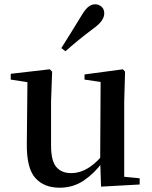

<svg xmlns="http://www.w3.org/2000/svg" viewBox="-20 -859 707 895"><path d="M258 16Q185 16 144.5 -29.5Q104 -75 105 -187L108 -492L134 -472L30 -488V-515L212 -536L223 -525L218 -385V-181Q218 -109 242.5 -80.5Q267 -52 311 -52Q355 -52 395.5 -78.5Q436 -105 468 -149L497 -103H458Q420 -51 370.5 -17.5Q321 16 258 16ZM451 11 447 -111V-113L449 -477L374 -488V-512L553 -536L563 -525L559 -385V-35L631 -28V1ZM266 -635Q287 -669 309.5 -704.5Q332 -740 359 -785Q376 -814 391 -826.5Q406 -839 424 -839Q440 -839 453 -828Q466 -817 466 -796Q466 -780 454 -762.5Q442 -745 414 -725Q374 -695 343.5 -670Q313 -645 285 -620Z"/></svg>

Font: Noto Serif JP ExtraLight SemiBold
Style: Regular
Weight: 600
Version: Version 2.003-H1;hotconv 1.1.1;makeotfexe 2.6.0